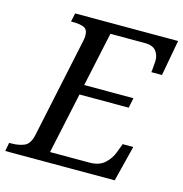

<svg xmlns="http://www.w3.org/2000/svg" viewBox="-127 -811 866 908"><g transform="rotate(15 306.5 -357.0)"><path d="M-21 0 -13 -42H0Q33 -42 60 -53Q87 -64 97 -109L201 -600Q204 -614 204 -624Q204 -656 183.5 -664Q163 -672 134 -672H121L130 -714H634L602 -539H550Q551 -544 552 -557Q553 -570 554 -582.5Q555 -595 555 -597Q555 -625 539 -644.5Q523 -664 484 -664H316L259 -398H500L490 -349H249L185 -50H378Q425 -50 452 -74.5Q479 -99 491 -132L507 -175H559L515 0Z"/></g></svg>

Font: NotoSerif-Italic
Style: Regular
Weight: 400
Italic angle: -12°
Designer: Monotype Design Team
Foundry: Monotype Imaging Inc.
Version: Version 2.007; ttfautohint (v1.8) -l 8 -r 50 -G 200 -x 14 -D